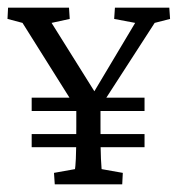

<svg xmlns="http://www.w3.org/2000/svg" viewBox="-20 -480 463 500"><path d="M62.5 -190.9V-225.6H356.4V-190.9ZM62.5 -96.7V-130.9H356.4V-96.7ZM382.8 -420.4 223.1 -173.3 241.7 -224.1V-150.4Q241.7 -88.9 242.9 -66.4Q244.1 -43.9 244.6 -39.6L299.8 -29.8L298.3 0H122.6L120.6 -29.8L175.3 -39.6Q176.3 -43.9 177.5 -66.4Q178.7 -88.9 178.7 -150.4V-224.1L193.8 -173.3L38.6 -420.4L-0.5 -430.7L1 -460H159.7L161.6 -430.7L114.3 -420.4L231 -233.9H220.7L332 -420.4L277.3 -430.7L279.3 -460H420.9L422.9 -430.7Z"/></svg>

Font: Lateef Light
Style: Regular
Weight: 300
Designer: SIL International
Foundry: SIL International
Version: Version 4.200